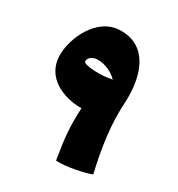

<svg xmlns="http://www.w3.org/2000/svg" viewBox="-146 -677 722 780"><g transform="rotate(30 215.0 -287.5)"><path d="M356 -344C361 -476 314 -585 194 -582C84 -581 28 -447 30 -370C32 -269 129 -228 214 -229C210 -140 214 -95 231 7C278 10 361 -8 390 -20C365 -128 348 -235 356 -344ZM184 -387C153 -389 137 -393 132 -400C130 -421 152 -434 178 -433C209 -432 244 -417 266 -393C242 -388 213 -386 184 -387Z"/></g></svg>

Font: FilmFarsi_V5 Display
Style: Regular
Weight: 400
Designer: Borna Izadpanah
Foundry: Borna Izadpanah
Version: Version 1.000;PS 001.000;hotconv 1.0.88;makeotf.lib2.5.64775